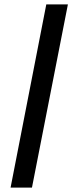

<svg xmlns="http://www.w3.org/2000/svg" viewBox="-20 -740 356 871"><path d="M28 111H125L288 -720H190Z"/></svg>

Font: Fixel Text Medium
Style: Regular
Weight: 500
Width: 4
Designer: AlfaBravo + MacPaw
Foundry: Kyrylo Tkachov, Marchela Mozhyna, Serhii Makarenko, Maria Weinstein, Zakhar Kryvoshyya
Version: Version 1.211